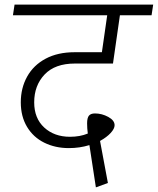

<svg xmlns="http://www.w3.org/2000/svg" viewBox="-20 -705 683 831"><path d="M128 -262Q128 -193 171.5 -153Q215 -113 283 -113Q326 -113 360 -127Q357 -150 357 -171Q357 -195 365 -204.5Q373 -214 391 -214Q421 -214 448.5 -199Q476 -184 476 -163Q476 -148 459 -129.5Q442 -111 413 -95L447 87L395 106L367 -77Q325 -64 278 -64Q219 -64 171.5 -87.5Q124 -111 97 -156Q70 -201 70 -262Q70 -324 97.5 -373.5Q125 -423 177.5 -451Q230 -479 303 -479H421L444 -639H36L43 -685H643L636 -639H499L469 -430H304Q218 -430 173 -382.5Q128 -335 128 -262Z"/></svg>

Font: FiraGO Light
Style: Italic
Weight: 300
Italic angle: -8°
Designer: bBox Type GmbH
Foundry: bBox Type GmbH
Version: Version 1.001